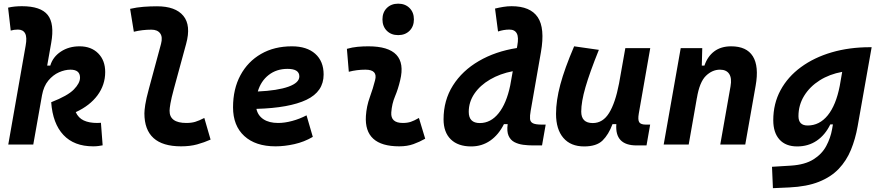

<svg xmlns="http://www.w3.org/2000/svg" viewBox="-20 -776 4728 1031"><path d="M480.5 9.8Q377.9 9.8 320.6 -51.3Q263.2 -112.3 254.9 -227.1Q343.8 -261.7 376.7 -295.7Q409.7 -329.6 409.7 -358.9Q409.7 -401.9 358.4 -401.9Q328.6 -401.9 296.6 -387.7Q264.6 -373.5 239.5 -343.3Q214.4 -313 205.6 -264.6L158.7 0H24.4L117.7 -530.8Q126 -575.7 115 -596.4Q104 -617.2 76.2 -617.2Q55.2 -617.2 37.6 -611.8L23.4 -734.9Q42 -739.3 60.5 -741Q79.1 -742.7 97.7 -742.7Q198.7 -742.7 236.1 -695.8Q273.4 -648.9 254.9 -545.4L233.4 -423.8H250Q263.7 -470.2 306.6 -498.8Q349.6 -527.3 407.2 -527.3Q469.7 -527.3 507.3 -489.5Q544.9 -451.7 544.9 -389.2Q544.9 -320.3 503.7 -264.4Q462.4 -208.5 386.7 -173.8Q400.9 -142.6 429.7 -129.2Q458.5 -115.7 502 -115.7Q515.6 -115.7 522 -116.7L531.2 4.4Q520 6.3 508.1 8.1Q496.1 9.8 480.5 9.8Z M952.1 9.8Q755.4 9.8 755.4 -167.5Q755.4 -183.1 760 -213.9Q764.6 -244.6 779.8 -300.3L844.7 -540.5Q854.5 -577.6 839.8 -597.2Q825.2 -616.7 793 -616.7Q769.5 -616.7 745.8 -614Q722.2 -611.3 698.7 -605.5L678.7 -728.5Q714.8 -736.8 751 -739.5Q787.1 -742.2 823.2 -742.2Q922.4 -742.2 964.6 -690.9Q1006.8 -639.6 979.5 -540.5L914.1 -300.3Q899.9 -248 895.3 -220.7Q890.6 -193.4 890.6 -182.1Q889.6 -115.7 981 -115.7Q1007.8 -115.7 1028.3 -121.8Q1048.8 -127.9 1077.1 -142.6L1110.8 -26.4Q1076.7 -11.2 1038.8 -0.7Q1001 9.8 952.1 9.8Z M1473.6 -115.7Q1508.8 -115.7 1548.8 -126.5Q1588.9 -137.2 1626 -156.7L1659.7 -41Q1613.3 -13.7 1560.5 -2Q1507.8 9.8 1459.5 9.8Q1352.1 9.8 1291.7 -45.7Q1231.4 -101.1 1231.4 -199.7Q1231.4 -298.3 1271 -371.8Q1310.5 -445.3 1381.6 -486.3Q1452.6 -527.3 1547.4 -527.3Q1627.4 -527.3 1672.6 -487.3Q1717.8 -447.3 1717.8 -376Q1717.8 -284.2 1625.7 -240.2Q1533.7 -196.3 1356.9 -191.4Q1364.7 -155.3 1395 -135.5Q1425.3 -115.7 1473.6 -115.7ZM1364.3 -284.7Q1470.2 -289.6 1528.8 -310.5Q1587.4 -331.5 1587.4 -365.7Q1587.4 -406.2 1523.9 -406.2Q1464.8 -406.2 1422.9 -373.5Q1380.9 -340.8 1364.3 -284.7Z M2229.5 -142.6 2263.2 -31.2Q2233.4 -14.2 2200.2 -2.2Q2167 9.8 2124 9.8Q1934.6 9.8 1944.8 -153.3Q1948.2 -205.6 1965.8 -253.9Q1983.4 -302.2 1994.1 -345.2Q2009.3 -401.9 1942.4 -401.9Q1896 -401.9 1853 -390.6L1842.8 -513.7Q1871.6 -522 1900.4 -524.7Q1929.2 -527.3 1958 -527.3Q2173.3 -527.3 2128.9 -345.2Q2117.7 -297.4 2101.1 -258.3Q2084.5 -219.2 2081.1 -172.4Q2077.1 -115.7 2143.1 -115.7Q2167.5 -115.7 2185.8 -121.8Q2204.1 -127.9 2229.5 -142.6ZM2118.2 -587.4Q2080.6 -587.4 2057.1 -610.8Q2033.7 -634.3 2033.7 -671.9Q2033.7 -709.5 2057.1 -732.9Q2080.6 -756.3 2118.2 -756.3Q2155.8 -756.3 2179.2 -732.9Q2202.6 -709.5 2202.6 -671.9Q2202.6 -634.3 2179.2 -610.8Q2155.8 -587.4 2118.2 -587.4Z M2510.3 10.3Q2439.5 10.3 2400.6 -27.8Q2361.8 -65.9 2361.8 -135.3Q2361.8 -237.3 2412.1 -316.9Q2462.4 -396.5 2551.3 -448.2Q2640.1 -500 2755.4 -518.1L2757.8 -530.8Q2766.1 -575.7 2755.1 -596.4Q2744.1 -617.2 2715.3 -617.2Q2685.5 -617.2 2654.3 -606.9L2638.2 -730Q2660.2 -735.4 2682.4 -739Q2704.6 -742.7 2727.1 -742.7Q2827.6 -742.7 2867.4 -683.8Q2907.2 -625 2884.8 -496.6L2829.6 -180.7Q2824.7 -153.3 2826.2 -137.2Q2827.6 -121.1 2841.8 -114Q2856 -106.9 2889.6 -106.9H2910.2L2890.6 4.9H2842.8Q2815.9 4.9 2789.6 1.5Q2763.2 -2 2742.2 -12.9Q2721.2 -23.9 2710.9 -47.1Q2700.7 -70.3 2706.1 -109.4H2686Q2657.2 -51.8 2612.3 -20.8Q2567.4 10.3 2510.3 10.3ZM2719.7 -316.9 2733.4 -393.6Q2665 -380.4 2611.6 -349.1Q2558.1 -317.9 2527.6 -273.2Q2497.1 -228.5 2497.1 -175.3Q2497.1 -115.2 2556.6 -115.2Q2615.2 -115.2 2657.5 -168Q2699.7 -220.7 2719.7 -316.9Z M3116.7 10.3Q3044.4 10.3 3005.1 -35.6Q2965.8 -81.5 2965.8 -164.6Q2965.8 -235.8 2988.8 -321.8Q3011.7 -407.7 3063 -527.3L3195.8 -508.3Q3146.5 -386.2 3123.8 -307.6Q3101.1 -229 3101.1 -176.8Q3101.1 -115.2 3163.1 -115.2Q3217.3 -115.2 3250.7 -169.4Q3284.2 -223.6 3303.7 -325.7V-325.2L3337.9 -517.6H3471.7L3410.2 -166.5Q3404.3 -132.3 3412.6 -119.6Q3420.9 -106.9 3447.8 -106.9H3471.2L3451.7 4.9H3398.4Q3280.8 4.9 3289.6 -109.4H3269Q3248 -53.2 3215.6 -21.5Q3183.1 10.3 3116.7 10.3Z M3543.9 0 3635.3 -517.6H3751L3748.5 -423.8H3762.7Q3779.3 -473.1 3815.4 -500.2Q3851.6 -527.3 3906.2 -527.3Q3989.3 -527.3 4022.7 -473.6Q4056.2 -419.9 4037.6 -315.4L3981.9 0H3847.7L3902.8 -312.5Q3910.6 -356.4 3895.5 -379.2Q3880.4 -401.9 3846.2 -401.9Q3804.7 -401.9 3770.5 -368.7Q3736.3 -335.4 3722.2 -249.5V-250.5L3678.2 0Z M4130.4 234.4 4125.5 119.6 4228 113.3Q4302.7 108.4 4348.1 79.8Q4393.6 51.3 4416.7 8.1Q4439.9 -35.2 4448.2 -82.5L4452.6 -107.9H4438.5Q4411.1 -51.3 4365.7 -20.5Q4320.3 10.3 4260.7 10.3Q4199.2 10.3 4165.8 -26.6Q4132.3 -63.5 4132.3 -130.4Q4132.3 -219.7 4171.4 -291.7Q4210.4 -363.8 4281 -415.5Q4351.6 -467.3 4446 -494.9Q4540.5 -522.5 4651.4 -522.5H4660.6L4585.4 -98.1Q4573.2 -29.3 4549.3 28.8Q4525.4 86.9 4483.9 130.6Q4442.4 174.3 4377.4 200.2Q4312.5 226.1 4218.3 230.5ZM4502.4 -390.1Q4434.6 -377.9 4381.6 -344.5Q4328.6 -311 4298.1 -261.5Q4267.6 -211.9 4267.6 -152.3Q4267.6 -102.1 4316.9 -102.1Q4380.4 -102.1 4424.8 -156.7Q4469.2 -211.4 4489.3 -314.9Z"/></svg>

Font: Cascadia Code PL
Style: Bold Italic
Weight: 700
Italic angle: -10°
Monospace: yes
Designer: Aaron Bell
Foundry: Saja Typeworks
Version: Version 2404.023; ttfautohint (v1.8.4)